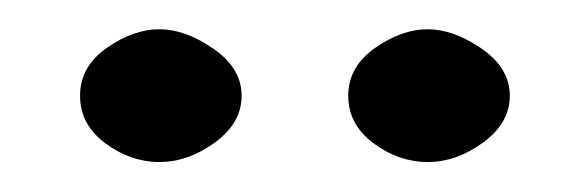

<svg xmlns="http://www.w3.org/2000/svg" viewBox="-20 -680 398 130"><path d="M124.5 -647Q143.6 -633.8 143.6 -615.2Q143.6 -596.7 125.5 -583.5Q107.4 -570.3 87.9 -570.3Q68.4 -570.3 51.3 -583Q34.2 -595.7 34.2 -615.2Q34.2 -634.8 52.2 -647.5Q70.3 -660.2 87.9 -660.2Q105.5 -660.2 124.5 -647ZM306.2 -647Q325.2 -633.8 325.2 -615.2Q325.2 -596.7 307.1 -583.5Q289.1 -570.3 269.5 -570.3Q250 -570.3 232.9 -583Q215.8 -595.7 215.8 -615.2Q215.8 -634.8 233.9 -647.5Q252 -660.2 269.5 -660.2Q287.1 -660.2 306.2 -647Z"/></svg>

Font: Jura
Style: Medium
Weight: 500
Version: Version 2.6.1